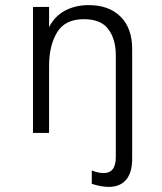

<svg xmlns="http://www.w3.org/2000/svg" viewBox="-20 -520 635 751"><path d="M339 199V147Q366 157 385 157Q409 157 421 141.5Q433 126 433 93V-304Q433 -366 404 -405.5Q375 -445 308 -445Q234 -445 203 -393Q172 -341 172 -263V0H109V-493H172V-414Q194 -457 234.5 -478.5Q275 -500 327 -500Q406 -500 451.5 -455Q497 -410 497 -328V100Q497 156 473 183.5Q449 211 406 211Q375 211 339 199Z"/></svg>

Font: Hanken Grotesk Light
Style: Regular
Weight: 300
Designer: Alfredo Marco Pradil
Foundry: Hanken Design Co.
Version: Version 3.014